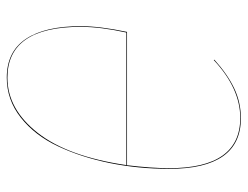

<svg xmlns="http://www.w3.org/2000/svg" viewBox="-103 -627 739 573"><g transform="rotate(90 266.5 -340.5)"><path d="M333 -689.9Q483.9 -689.9 483.9 -476.1Q483.9 -383.8 466.6 -298.6Q449.2 -213.4 416.5 -144Q383.8 -74.7 330.8 -33Q277.8 8.8 211.9 8.8Q134.3 8.8 96.2 -48.1Q58.1 -105 58.1 -211.9Q58.1 -269 75.2 -350.1H473.1Q481.9 -422.4 481.9 -476.1Q481.9 -688 332 -688Q243.7 -688 159.2 -608.9L158.2 -610.8Q202.1 -650.4 244.1 -670.2Q286.1 -689.9 333 -689.9ZM211.9 6.8Q305.7 6.8 376.5 -83.5Q447.3 -173.8 472.7 -348.1H77.1Q60.1 -271 60.1 -211.9Q60.1 6.8 211.9 6.8Z"/></g></svg>

Font: Fira Sans Compressed Two
Style: Italic
Weight: 100
Width: 3
Italic angle: -8°
Designer: Carrois Corporate & Edenspiekermann AG
Foundry: Carrois Corporate GbR & Edenspiekermann AG
Version: Version 4.203;PS 004.203;hotconv 1.0.88;makeotf.lib2.5.64775